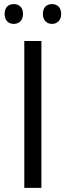

<svg xmlns="http://www.w3.org/2000/svg" viewBox="-20 -913 319 933"><path d="M2.4 -845.2C2.4 -878.9 22.5 -893.1 46.4 -893.1C71.3 -893.1 91.8 -878.9 91.8 -845.2C91.8 -812.5 71.3 -796.9 46.4 -796.9C22.5 -796.9 2.4 -812.5 2.4 -845.2ZM188.5 -845.2C188.5 -878.9 208.5 -893.1 232.4 -893.1C256.3 -893.1 277.3 -878.9 277.3 -845.2C277.3 -812.5 256.3 -796.9 232.4 -796.9C208.5 -796.9 188.5 -812.5 188.5 -845.2ZM181.2 -713.9V0H98.1V-713.9Z"/></svg>

Font: OpenSansEmoji
Style: Regular
Weight: 400
Foundry: MorbZ
Version: Version 1.000;PS 001.000;hotconv 1.0.70;makeotf.lib2.5.58329